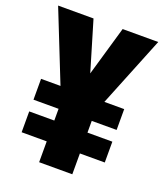

<svg xmlns="http://www.w3.org/2000/svg" viewBox="-133 -803 761 892"><g transform="rotate(20 247.5 -357.0)"><path d="M248 -469 319 -714H495L355 -367H453V-264H330V-206H453V-103H330V0H166V-103H42V-206H166V-264H42V-367H138L0 -714H175Z"/></g></svg>

Font: Noto Sans Lao UI ExtCond Blk
Style: Regular
Weight: 900
Width: 2
Designer: Monotype Design Team
Foundry: Monotype Imaging Inc.
Version: Version 2.000; ttfautohint (v1.8.4.7-5d5b)